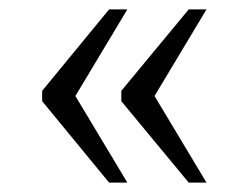

<svg xmlns="http://www.w3.org/2000/svg" viewBox="-20 -475 531 410"><path d="M383 -85 239 -259V-281L383 -455H421L310 -270L421 -85ZM213 -85 70 -259V-281L213 -455H252L141 -270L252 -85Z"/></svg>

Font: Noto Serif Myanmar Light
Style: Regular
Weight: 300
Designer: Ben Mitchell and the Monotype Design Team
Foundry: Monotype Imaging Inc.
Version: Version 2.106; ttfautohint (v1.8.4.7-5d5b)